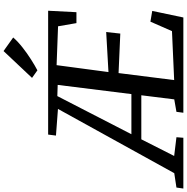

<svg xmlns="http://www.w3.org/2000/svg" viewBox="-92 -1022 1028 1055"><g transform="rotate(-90 421.5 -494.0)"><path d="M-86.5 0 -81 -38 -2 -50 351 -689 204.5 -700 210 -743H890.5L882.5 -587.5H822.5L805 -688.5L591.5 -696.5L553.5 -411.5L773.5 -424L765 -346.5L548 -356L509.5 -50.5L778.5 -62.5L830.5 -181L889.5 -171L853.5 0H330L335 -38L403.5 -50L426 -231H184L92.5 -50.5L195.5 -38L192.5 0ZM212 -285.5H432.5L483 -690.5L421.5 -692.5ZM563 -802 521.5 -831.5 669 -988 743.5 -935Q721.5 -909.5 688.8 -883.8Q656 -858 622.5 -836.8Q589 -815.5 563 -802Z"/></g></svg>

Font: Merriweather 28pt
Style: Italic
Weight: 400
Italic angle: -7.8°
Version: Version 2.101